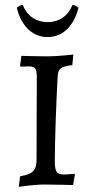

<svg xmlns="http://www.w3.org/2000/svg" viewBox="-20 -717 359 746"><path d="M165 -573C234 -573 271 -630 285 -687L269 -697H261C244 -653 207 -631 165 -631C123 -631 86 -653 69 -697H61L45 -687C59 -630 96 -573 165 -573ZM53 9C53 9 110 0 153 0C191 0 264 2 264 2L271 -38L269 -42C269 -42 247 -39 228 -39C200 -39 193 -50 193 -93C193 -163 198 -313 204 -420C206 -450 216 -459 261 -464L265 -505C265 -505 202 -498 165 -498C130 -498 69 -500 63 -500L58 -462L60 -458C60 -458 81 -459 93 -459C117 -459 123 -450 123 -417L122 -99C122 -55 109 -41 58 -32Z"/></svg>

Font: Alegreya SC
Style: Regular
Weight: 400
Designer: Juan Pablo del Peral
Foundry: Huerta Tipografica
Version: Version 2.007;PS 002.007;hotconv 1.0.88;makeotf.lib2.5.64775